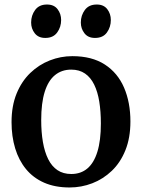

<svg xmlns="http://www.w3.org/2000/svg" viewBox="-20 -817 628 848"><path d="M31 -277.5Q31 -349 53.2 -403.5Q75.5 -458 113.8 -494.8Q152 -531.5 200 -550.2Q248 -569 299.5 -569Q386 -569 443 -532Q500 -495 528 -429.8Q556 -364.5 556 -280.5Q556 -208.5 534 -153.8Q512 -99 473.8 -62.5Q435.5 -26 387.5 -7.5Q339.5 11 287.5 11Q223 11 174.8 -10.2Q126.5 -31.5 94.8 -70.2Q63 -109 47 -161.8Q31 -214.5 31 -277.5ZM295 -48.5Q337 -48.5 366 -73Q395 -97.5 410.2 -147Q425.5 -196.5 425.5 -271.5Q425.5 -324.5 418.5 -368Q411.5 -411.5 396 -443.2Q380.5 -475 355.5 -492.2Q330.5 -509.5 294.5 -509.5Q252.5 -509.5 222.8 -485.2Q193 -461 177.5 -411.5Q162 -362 162 -286.5Q162 -233.5 169.5 -189.8Q177 -146 192.8 -114.2Q208.5 -82.5 233.8 -65.5Q259 -48.5 295 -48.5ZM179.5 -649.5Q149.5 -649.5 133.5 -670Q117.5 -690.5 117.5 -717.5Q117.5 -749 135.2 -773Q153 -797 187 -797H188Q218.5 -797 234.2 -776.5Q250 -756 250 -728.5Q250 -697.5 232.5 -673.5Q215 -649.5 180.5 -649.5ZM399 -649.5Q369 -649.5 353 -670Q337 -690.5 337 -717.5Q337 -749 354.8 -773Q372.5 -797 407 -797H408Q438 -797 453.8 -776.5Q469.5 -756 469.5 -728.5Q469.5 -697.5 452.2 -673.5Q435 -649.5 400 -649.5Z"/></svg>

Font: Merriweather 20pt SemiBold
Style: Regular
Weight: 600
Version: Version 2.100